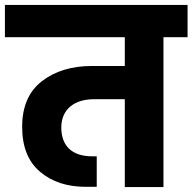

<svg xmlns="http://www.w3.org/2000/svg" viewBox="-37 -760 782 780"><path d="M-17 -609H470V-492H337C254 -492 186 -471 133 -430C80 -389 53 -327 53 -245C53 -164 77 -103 126 -62C174 -21 236 -1 313 -1H356V-125H337C254 -125 212 -169 212 -242C212 -315 264 -357 345 -357H470V0H627V-609H725V-740H-17Z"/></svg>

Font: Poppins
Style: Bold
Weight: 700
Designer: Ninad Kale (Devanagari), Jonny Pinhorn (Latin)
Foundry: Indian Type Foundry
Version: 4.004